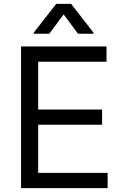

<svg xmlns="http://www.w3.org/2000/svg" viewBox="-20 -966 638 986"><path d="M88.1 -727.3H527V-649.1H176.1V-403.4H504.3V-325.3H176.1V-78.1H532.7V0H88.1ZM306.8 -892 233 -792.6H153.4V-798.3L268.5 -946H345.2L460.2 -798.3V-792.6H380.7Z"/></svg>

Font: Fast_Sans-Dotted
Style: Regular
Weight: 400
Version: Version 3.018